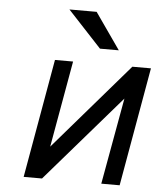

<svg xmlns="http://www.w3.org/2000/svg" viewBox="-52 -778 689 823"><g transform="rotate(5 292.0 -366.0)"><path d="M80.5 0 170.5 -511H248.5L182.5 -139L503.5 -511H583.5L493.5 0H414.5L481.5 -372L159.5 0ZM358.5 -576 213.5 -732H330.5L439.5 -576Z"/></g></svg>

Font: Overpass
Style: Italic
Weight: 400
Italic angle: -10°
Designer: Delve Withrington, Dave Bailey, Thomas Jockin
Foundry: Delve Fonts LLC
Version: Version 4.000